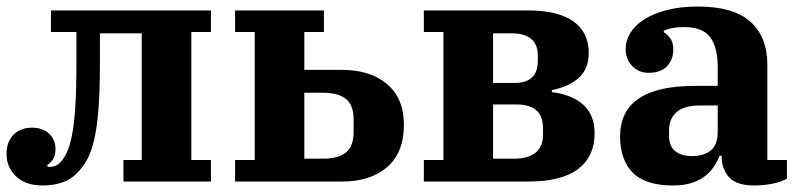

<svg xmlns="http://www.w3.org/2000/svg" viewBox="-30 -556 2457 588"><path d="M100 12Q49 12 19.5 -15.5Q-10 -43 -10 -85Q-10 -121 11 -143Q32 -165 68 -165Q101 -165 120.5 -146.5Q140 -128 140 -99Q140 -82 133 -69.5Q126 -57 115 -51V-46Q118 -45 124 -45Q141 -45 154 -58Q165 -69 174 -87.5Q183 -106 190 -140Q197 -174 200.5 -227.5Q204 -281 204 -363V-458H126V-524H616V-458H556V-66H616V0H348V-66H404V-454H276V-364Q276 -278 271.5 -221Q267 -164 258 -126.5Q249 -89 236 -66Q223 -43 206 -26Q170 12 100 12Z M690 -66H750V-458H690V-524H962V-458H902V-342H1017Q1105 -342 1156 -298Q1207 -254 1207 -174Q1207 -89 1156 -44.5Q1105 0 1017 0H690ZM958 -70Q1006 -70 1029.5 -89Q1053 -108 1053 -153V-189Q1053 -234 1029.5 -253Q1006 -272 958 -272H902V-70Z M1268 -66H1328V-458H1268V-524H1589Q1679 -524 1726 -490.5Q1773 -457 1773 -394Q1773 -346 1743.5 -318.5Q1714 -291 1660 -280V-274Q1723 -266 1757 -234.5Q1791 -203 1791 -148Q1791 -77 1740.5 -38.5Q1690 0 1588 0H1268ZM1544 -70Q1586 -70 1609.5 -88Q1633 -106 1633 -144V-163Q1633 -201 1612 -218.5Q1591 -236 1553 -236H1480V-70ZM1546 -302Q1617 -302 1617 -369V-386Q1617 -421 1596 -437.5Q1575 -454 1537 -454H1480V-302Z M2031 12Q1946 12 1907.5 -27.5Q1869 -67 1869 -138Q1869 -293 2098 -293H2168V-350Q2168 -411 2145 -442Q2122 -473 2065 -473Q2044 -473 2029 -470Q2014 -467 2003 -462V-457Q2013 -452 2022.5 -439Q2032 -426 2032 -404Q2032 -374 2013 -353.5Q1994 -333 1956 -333Q1926 -333 1906 -354Q1886 -375 1886 -407Q1886 -431 1900 -454.5Q1914 -478 1942 -496Q1970 -514 2011.5 -525Q2053 -536 2107 -536Q2216 -536 2268 -489.5Q2320 -443 2320 -358V-66H2380V-9Q2363 1 2336 6.5Q2309 12 2280 12Q2225 12 2202.5 -13.5Q2180 -39 2180 -77V-79H2174Q2167 -62 2156.5 -46Q2146 -30 2129.5 -17Q2113 -4 2089 4Q2065 12 2031 12ZM2088 -78Q2125 -78 2146.5 -95Q2168 -112 2168 -154V-233H2114Q2066 -233 2042.5 -213Q2019 -193 2019 -156V-140Q2019 -108 2038 -93Q2057 -78 2088 -78Z"/></svg>

Font: IBM Plex Serif
Style: Bold
Weight: 700
Designer: Mike Abbink, Paul van der Laan, Pieter van Rosmalen
Foundry: Bold Monday
Version: Version 2.008